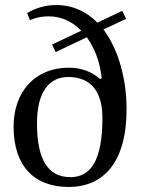

<svg xmlns="http://www.w3.org/2000/svg" viewBox="-20 -733 572 763"><path d="M253 10C389 10 483 -85 483 -299C483 -416 452 -535 391 -616L481 -658L466 -690L367 -643C325 -686 270 -713 204 -713C163 -713 125 -703 88 -681L99 -653C115 -660 139 -668 174 -668C224 -668 268 -647 303 -611L187 -556L201 -526L325 -585C357 -541 378 -484 384 -422L378 -419C345 -447 306 -464 253 -464C120 -464 34 -369 34 -230C34 -74 115 10 253 10ZM260 -29C171 -29 127 -98 127 -243C127 -369 176 -427 251 -427C342 -427 387 -368 387 -265C387 -92 339 -29 260 -29Z"/></svg>

Font: STIX Two Text
Style: Regular
Weight: 400
Designer: Ross Mills, John Hudson & Paul Hanslow, Tiro Typeworks Ltd; with prior portions MicroPress Inc., and Coen Hoffman.
Foundry: Tiro Typeworks Ltd
Version: Version 2.13 b171